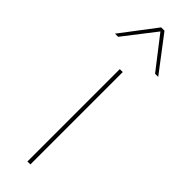

<svg xmlns="http://www.w3.org/2000/svg" viewBox="-274 -730 735 735"><g transform="rotate(45 93.0 -362.5)"><path d="M101 0H85V-500H101ZM193 -583 93 -712 -7 -583H-24L84 -725H102L210 -583Z"/></g></svg>

Font: Work Sans Thin
Style: Regular
Weight: 260
Designer: Wei Huang
Foundry: Wei Huang
Version: Version 1.500